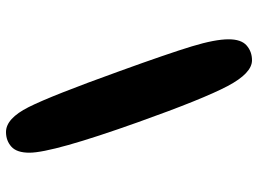

<svg xmlns="http://www.w3.org/2000/svg" viewBox="-130 -610 860 640"><g transform="rotate(90 300.0 -290.0)"><path d="M387 -321Q310 -537 267 -618.5Q224 -700 181 -700Q152 -700 131.5 -682Q111 -664 111 -622Q111 -577 134.5 -499.5Q158 -422 217 -259Q299 -31 337 44.5Q375 120 420 120Q449 120 469 102Q489 84 489 42Q489 -35 387 -321Z"/></g></svg>

Font: Cherry Bomb
Style: Regular
Weight: 400
Designer: satsuyako
Foundry: satsuyako
Version: Version 4.0